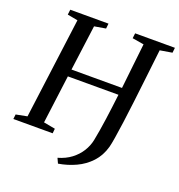

<svg xmlns="http://www.w3.org/2000/svg" viewBox="-157 -874 1090 1168"><g transform="rotate(20 388.0 -290.0)"><path d="M348 162.5 333 130Q382.5 116 418 89Q453.5 62 475.5 26.8Q497.5 -8.5 505.5 -47.5Q518 -110.5 529.2 -190.5Q540.5 -270.5 550.5 -357H223L182.5 -44.5L257.5 -30.5L254.5 0H0L3.5 -30.5L75.5 -44.5L161 -697.5L94 -710L98 -743H345.5L342 -710L268.5 -697.5L229.5 -403.5H556.5Q565 -479 573 -553.8Q581 -628.5 589 -697.5L514 -710L518 -743H775.5L772 -710L693.5 -697Q682.5 -602 672.5 -514Q662.5 -426 653.2 -349Q644 -272 635.5 -210Q627 -148 620 -104.8Q613 -61.5 607.5 -41Q590.5 20 551.5 62Q512.5 104 459.5 128.5Q406.5 153 348 162.5Z"/></g></svg>

Font: Merriweather 72pt
Style: Italic
Weight: 400
Italic angle: -7.8°
Version: Version 2.101